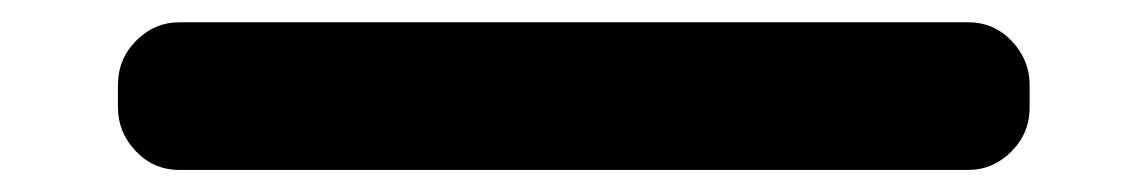

<svg xmlns="http://www.w3.org/2000/svg" viewBox="-20 -447 1040 174"><path d="M142.6 -293Q119.1 -293 103 -310.1Q86.9 -327.1 86.9 -349.6V-370.1Q86.9 -393.6 103.5 -410.2Q120.1 -426.8 142.6 -426.8H857.4Q880.9 -426.8 897 -409.7Q913.1 -392.6 913.1 -370.1V-349.6Q913.1 -326.2 896.5 -309.6Q879.9 -293 857.4 -293Z"/></svg>

Font: Rounded Mgen+ 1mn bold
Style: Bold
Weight: 700
Designer: [Source Han Sans]
Ryoko NISHIZUKA  (kana & ideographs); Paul D. Hunt (Latin, Greek & Cyrillic); Wenlong ZHANG  (bopomofo
Version: Version 1.059.20150602